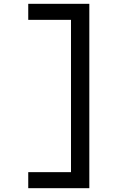

<svg xmlns="http://www.w3.org/2000/svg" viewBox="-20 -843 640 1006"><path d="M128 143V59H352V-739H128V-823H448V143Z"/></svg>

Font: Iosevka Fixed Curly Md Ex
Style: Regular
Weight: 500
Width: 7
Monospace: yes
Designer: Belleve Invis
Foundry: Belleve Invis
Version: Version 30.1.2